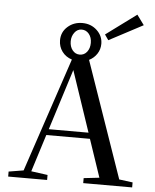

<svg xmlns="http://www.w3.org/2000/svg" viewBox="-58 -904 770 952"><g transform="rotate(5 327.5 -427.5)"><path d="M454.1 -716.8 435.5 -743.7 586.9 -855.5 623 -806.2ZM18.6 0V-24.9L92.3 -37.1L282.7 -605.5Q252 -615.2 233.9 -639.6Q215.8 -664.1 215.8 -695.8Q215.8 -736.8 246.1 -763.7Q276.4 -790.5 318.8 -790.5Q362.3 -790.5 391.8 -762.7Q421.4 -734.9 421.4 -695.8Q421.4 -668 406.7 -645.8Q392.1 -623.5 367.7 -611.3L568.4 -33.7L635.7 -24.9V0H392.1V-24.9L469.7 -33.7L406.2 -221.7H189L130.4 -36.1L212.4 -24.9V0ZM318.8 -633.3Q341.3 -633.3 355.2 -651.1Q369.1 -668.9 369.1 -695.8Q369.1 -723.1 354.7 -740.5Q340.3 -757.8 318.8 -757.8Q296.9 -757.8 283 -739Q269 -720.2 269 -695.8Q269 -668.5 283.2 -650.9Q297.4 -633.3 318.8 -633.3ZM294.4 -554.2 198.7 -251.5H396.5Z"/></g></svg>

Font: Elstob
Style: Regular
Weight: 400
Designer: Peter S. Baker
Version: Version 1.015